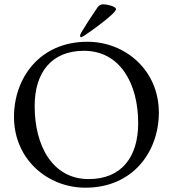

<svg xmlns="http://www.w3.org/2000/svg" viewBox="-20 -858 803 892"><path d="M358 -685C365 -685 519 -794 519 -815C519 -829 475 -838 461 -838C450 -838 441 -835 434 -825C407 -786 381 -746 357 -706C354 -701 352 -695 352 -691C352 -688 354 -685 358 -685ZM377 14C599 14 718 -155 718 -335C718 -532 562 -664 386 -664C164 -664 45 -495 45 -315C45 -118 201 14 377 14ZM392 -26C225 -26 141 -179 141 -365C141 -521 219 -622 370 -622C537 -622 622 -471 622 -286C622 -129 545 -26 392 -26Z"/></svg>

Font: EB Garamond
Style: Regular
Weight: 400
Designer: Georg Duffner and Octavio Pardo
Foundry: Georg Duffner
Version: Version 1.000;PS 001.000;hotconv 1.0.88;makeotf.lib2.5.64775